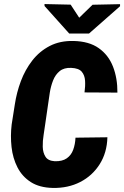

<svg xmlns="http://www.w3.org/2000/svg" viewBox="-20 -925 617 955"><path d="M355.5 -240.2 514.2 -242.2Q512.2 -165.5 475.8 -108.2Q439.5 -50.8 379.2 -19.8Q318.8 11.2 242.7 9.8Q176.3 8.3 133.3 -19.3Q90.3 -46.9 66.9 -92.5Q43.5 -138.2 37.4 -193.8Q31.2 -249.5 38.1 -306.2L53.7 -405.3Q62.5 -464.4 83.7 -521.2Q105 -578.1 140.6 -624Q176.3 -669.9 227.3 -696.3Q278.3 -722.7 345.2 -721.2Q422.9 -719.7 471.2 -685.5Q519.5 -651.4 542 -593.8Q564.5 -536.1 564 -464.4L400.4 -465.3Q404.8 -496.6 403.1 -523.7Q401.4 -550.8 386.5 -568.4Q371.6 -585.9 334 -587.4Q298.3 -588.9 276.9 -571.3Q255.4 -553.7 244.1 -525.1Q232.9 -496.6 227.8 -464.8Q222.7 -433.1 219.2 -406.2L204.6 -305.7Q202.1 -284.7 197 -254.4Q191.9 -224.1 192.6 -194.8Q193.4 -165.5 206.3 -145.3Q219.2 -125 252.9 -123Q290 -122.1 312 -137.5Q334 -152.8 344 -179.9Q354 -207 355.5 -240.2ZM331.5 -901.9 374 -836.9 440.4 -901.4 577.1 -904.3V-894L422.9 -758.3H324.2L201.7 -895L201.2 -904.8Z"/></svg>

Font: Roboto Condensed Black
Style: Italic
Weight: 900
Italic angle: -12°
Designer: Christian Robertson
Foundry: Google
Version: Version 3.008; 2023